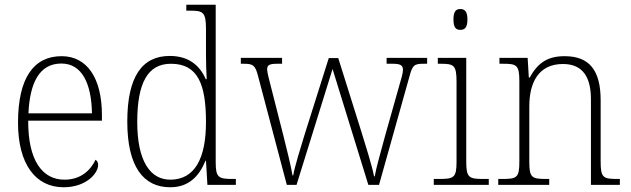

<svg xmlns="http://www.w3.org/2000/svg" viewBox="-20 -780 2661 810"><path d="M248 10C344 10 394 -49 394 -84C394 -96 389 -102 383 -106C362 -61 320 -22 252 -22C158 -22 98 -104 99 -271H410V-294C410 -451 347 -543 240 -543C122 -543 56 -451 56 -262C56 -88 130 10 248 10ZM368 -302H100C106 -431 146 -512 239 -512C326 -512 366 -427 368 -302Z M698 10C776 10 820 -36 847 -102H849L855 0H975V-25H962C902 -25 890 -31 890 -95V-760H766V-735H781C836 -735 849 -730 849 -658V-548C849 -517 850 -480 852 -446H848C822 -506 774 -544 696 -544C579 -544 517 -456 517 -267C517 -77 585 10 698 10ZM700 -22C613 -21 559 -102 559 -265C559 -430 603 -511 701 -511C814 -511 849 -426 849 -265C849 -112 802 -23 700 -22Z M1069 -458 1190 0H1231L1383 -489L1534 0H1579L1707 -456C1720 -505 1727 -511 1767 -511H1782V-536H1611V-511H1637C1672 -511 1680 -503 1680 -485C1680 -472 1673 -448 1665 -421L1606 -212C1585 -134 1567 -73 1561 -36H1558C1551 -76 1519 -178 1504 -226L1407 -535H1367L1265 -212C1250 -163 1222 -73 1217 -40H1214C1209 -74 1187 -162 1175 -210L1121 -422C1116 -441 1107 -476 1107 -487C1107 -504 1114 -511 1149 -511H1170V-536H996V-511H1008C1048 -511 1057 -505 1069 -458Z M1922 -654C1940 -654 1952 -663 1952 -698C1952 -732 1940 -742 1922 -742C1904 -742 1893 -732 1893 -698C1893 -663 1904 -654 1922 -654ZM1810 0H2042V-25H2021C1958 -25 1947 -30 1947 -99V-536H1827V-511H1839C1895 -511 1906 -505 1906 -435V-98C1906 -30 1895 -25 1832 -25H1810Z M2082 0H2297V-25H2286C2223 -25 2213 -30 2213 -98V-331C2213 -432 2252 -510 2355 -510C2442 -510 2473 -450 2473 -361V0H2595V-25H2586C2524 -25 2514 -30 2514 -99V-357C2514 -484 2466 -543 2362 -543C2294 -543 2250 -518 2215 -453H2211L2206 -536H2087V-511H2103C2159 -511 2171 -506 2171 -438V-99C2171 -30 2161 -25 2098 -25H2082Z"/></svg>

Font: Noto Serif Hebrew SemiCondensed ExtraLight
Style: Regular
Weight: 200
Width: 4
Designer: Monotype Design Team
Foundry: Monotype Imaging Inc.
Version: Version 2.004